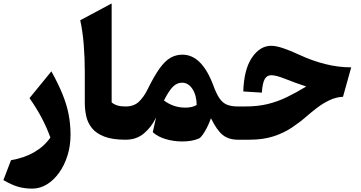

<svg xmlns="http://www.w3.org/2000/svg" viewBox="-20 -823 2126 1131"><path d="M395.5 -28.8Q395.5 35.6 377.7 92.8Q359.9 149.9 328.6 193.8Q297.4 237.8 256.6 262.9Q215.8 288.1 169.9 288.1Q123.5 288.1 85 276.6Q46.4 265.1 0 237.8L44.9 120.6Q200.2 94.2 276.9 -12.7Q254.4 -74.2 224.9 -129.9Q195.3 -185.5 153.8 -245.1L282.7 -402.8Q323.7 -328.6 348.6 -267.1Q373.5 -205.6 384.5 -148.2Q395.5 -90.8 395.5 -28.8Z M637.7 -802.7V-219.7Q651.9 -208 670.9 -201.9Q689.9 -195.8 719.7 -195.8H720.2V0H719.7Q641.6 0 594 -18.6Q546.4 -37.1 521.5 -68.4Q496.6 -99.6 488 -138.4Q479.5 -177.2 479.5 -217.3V-401.4Q479.5 -483.9 473.1 -562Q466.8 -640.1 452.6 -703.6Z M1054.7 -501Q1169.4 -501 1237.3 -317.9Q1254.9 -270 1273.2 -243.4Q1291.5 -216.8 1317.1 -206.3Q1342.8 -195.8 1381.3 -195.8H1381.8V0H1381.3Q1327.1 0 1292.2 -27.8Q1257.3 -55.7 1222.7 -126.5Q1213.4 -100.1 1200.7 -74.5Q1188 -48.8 1175 -30.5Q1162.1 -12.2 1151.9 -7.3Q1112.3 10.3 1053.2 10.3Q1002.9 10.3 955.8 -3.7Q908.7 -17.6 879.9 -44.4L899.4 -130.9Q872.1 -74.2 827.9 -37.1Q783.7 0 720.2 0Q709.5 0 704.1 -8.1Q698.7 -16.1 698.7 -38.6V-157.2Q698.7 -179.7 704.1 -187.7Q709.5 -195.8 720.2 -195.8Q768.1 -195.8 797.4 -223.1Q826.7 -250.5 849.6 -296.9Q888.7 -376.5 920.7 -420.7Q952.6 -464.8 984.6 -482.9Q1016.6 -501 1054.7 -501ZM1052.2 -335.9Q1022.5 -335.9 998.5 -312Q974.6 -288.1 945.8 -231.4Q967.3 -213.9 1000 -201.4Q1032.7 -189 1072.3 -189Q1112.3 -189 1138.7 -204.6Q1137.7 -262.2 1113.5 -299.1Q1089.4 -335.9 1052.2 -335.9Z M1577.6 -553.2Q1606 -553.2 1647.5 -539.3Q1689 -525.4 1743.7 -500Q1819.3 -464.8 1896 -445.6Q1972.7 -426.3 2048.8 -426.3L2000.5 -252.9Q1959 -251 1919.9 -232.2Q1880.9 -213.4 1846.4 -187Q1812 -160.6 1783.2 -135.3Q1744.6 -101.6 1698 -70.6Q1651.4 -39.6 1590.8 -19.8Q1530.3 0 1448.7 0H1381.8Q1371.1 0 1365.7 -8.1Q1360.4 -16.1 1360.4 -38.6V-157.2Q1360.4 -179.7 1365.7 -187.7Q1371.1 -195.8 1381.8 -195.8H1423.8Q1497.6 -195.8 1556.2 -210Q1614.7 -224.1 1669.2 -250.5Q1723.6 -276.9 1784.2 -313.5Q1749.5 -324.7 1720.5 -335.4Q1691.4 -346.2 1658.7 -358.9Q1630.4 -370.1 1611.3 -375Q1592.3 -379.9 1578.1 -379.9Q1551.3 -379.9 1538.6 -355.7Q1525.9 -331.5 1522.5 -277.3L1413.1 -284.2Q1417 -414.1 1464.1 -483.6Q1511.2 -553.2 1577.6 -553.2Z"/></svg>

Font: Pinar DS4 ExtraBold
Style: Regular
Weight: 800
Designer: Amin Abedi
Version: Version 3.000